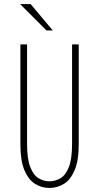

<svg xmlns="http://www.w3.org/2000/svg" viewBox="-20 -920 490 951"><path d="M225 11Q187 11 154.2 -9Q121.5 -29 101.2 -76.5Q81 -124 81 -206V-700H114V-208Q114 -132.5 130 -92.2Q146 -52 171.2 -37Q196.5 -22 225 -22Q253.5 -22 279.2 -37Q305 -52 321 -92.2Q337 -132.5 337 -208V-700H370V-206Q370 -124 349.5 -76.5Q329 -29 296 -9Q263 11 225 11ZM210.5 -769 79.5 -900H131.5L241.5 -769Z"/></svg>

Font: Trispace Condensed Thin
Style: Regular
Weight: 100
Width: 3
Designer: Tyler Finck
Foundry: Etcetera Type Company
Version: Version 1.210; ttfautohint (v1.8.3)